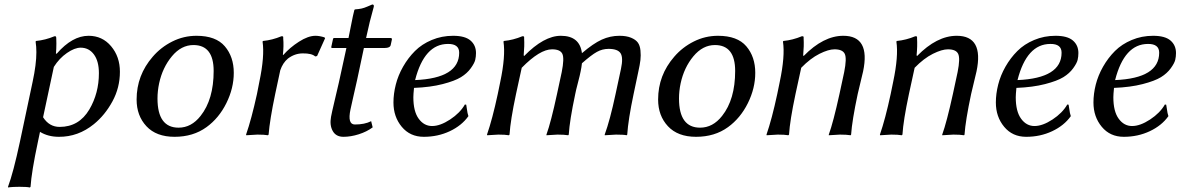

<svg xmlns="http://www.w3.org/2000/svg" viewBox="-20 -598 5245 853"><path d="M219.2 -300.8 171.4 -77.1Q198.7 -34.2 245.1 -34.2Q331.1 -34.2 377 -111.8Q419.4 -184.1 419.4 -272.9Q419.4 -326.2 397.2 -356.2Q375 -386.2 338.4 -386.2Q311.5 -386.2 277.3 -362.5Q243.2 -338.9 219.2 -300.8ZM125 -234.9Q141.6 -312 141.6 -366.2Q141.6 -391.1 138.2 -413.1L140.1 -416Q181.2 -419.9 222.2 -437Q225.1 -437 226.1 -437Q227.1 -437 228 -436Q229 -435.1 229.5 -433.1Q230 -431.2 230 -426.8Q230.5 -418 230.5 -404.8Q230.5 -380.4 228.5 -359.4L232.4 -359.9Q301.3 -439 373.5 -439Q434.6 -439 473.6 -392.6Q512.7 -346.2 512.7 -279.3Q512.7 -208.5 479.5 -147.5Q446.3 -86.4 397 -46.4Q327.1 10.3 241.7 9.8Q193.4 9.8 157.7 -12.2L148.4 32.2Q120.1 165 115.7 231.9L112.8 234.9Q99.6 231.9 65.9 231.9Q60.1 231.9 54.7 232.2Q49.3 232.4 45.2 232.4Q41 232.4 37.4 232.7Q33.7 232.9 30.8 233.2Q27.8 233.4 25.4 233.6Q22.9 233.9 21.2 234.1Q19.5 234.4 18.3 234.6Q17.1 234.9 16.6 234.9H16.1L15.6 231.9Q39.1 168.9 68.4 32.2Z M658.7 -346.2Q694.8 -388.2 745.4 -413.6Q795.9 -439 853 -439Q939 -439 978.8 -392.3Q1018.6 -345.7 1018.6 -274.4Q1018.6 -206.1 985.6 -139.6Q952.6 -73.2 897.5 -33.2Q838.4 9.8 755.4 9.8Q674.3 9.8 630.6 -37.1Q586.9 -84 586.9 -155.8Q586.9 -263.7 658.7 -346.2ZM839.4 -397.9Q785.2 -397.9 743.7 -347.9Q702.1 -297.9 687 -228Q679.7 -193.8 679.7 -160.2Q679.7 -30.8 773.4 -30.8Q830.1 -30.8 871.1 -83Q929.2 -156.2 929.2 -282.7Q929.2 -397.9 839.4 -397.9Z M1236.8 -354H1238.8Q1267.6 -386.7 1308.3 -412.8Q1349.1 -439 1381.8 -439Q1398.9 -439 1421.4 -432.1L1424.3 -428.2L1388.7 -349.1L1380.4 -347.2Q1365.2 -361.3 1325.2 -360.8Q1289.6 -360.8 1259.3 -337.9Q1236.3 -318.8 1225.1 -285.6L1202.6 -180.2Q1178.7 -66.4 1173.3 0L1170.4 2.9Q1154.3 0 1123.5 0L1074.2 2.9L1073.2 0Q1097.2 -68.8 1121.6 -180.2L1132.3 -234.9Q1156.2 -348.6 1146.5 -413.1L1148.4 -416Q1189.5 -419.9 1230.5 -437Q1233.4 -437 1234.4 -437Q1235.4 -437 1236.8 -436Q1238.3 -435.1 1238.3 -433.1Q1238.3 -431.2 1238.3 -426.8Q1241.2 -395.5 1236.8 -354Z M1528.3 -429.2Q1532.7 -449.7 1540.5 -490.2Q1548.3 -530.8 1554.2 -553.2L1556.6 -556.2Q1575.2 -557.6 1586.4 -560.1Q1597.7 -562.5 1613.3 -569.3Q1628.9 -576.2 1633.8 -578.1Q1642.6 -578.1 1640.6 -567.9Q1622.1 -503.4 1606.4 -429.2H1714.4Q1718.3 -429.2 1720 -427.5Q1721.7 -425.8 1721.2 -422.9L1715.8 -397.9Q1712.9 -384.8 1689 -384.8H1596.7L1566.4 -242.2Q1559.1 -208.5 1549.1 -165.8Q1539.1 -123 1537.1 -111.8Q1522.9 -44.9 1556.6 -44.9Q1600.1 -44.9 1628.9 -59.6L1635.7 -32.2Q1609.4 -12.7 1574 -1.5Q1538.6 9.8 1505.9 9.8Q1472.7 9.8 1458.3 -15.9Q1443.8 -41.5 1450.7 -79.1Q1453.6 -95.7 1466.6 -150.6Q1479.5 -205.6 1485.4 -231L1519 -384.8H1455.1Q1451.2 -384.8 1451.7 -389.2L1459.5 -424.8Q1460.4 -428.7 1463.4 -429.2Z M2020 -363.8Q2020 -403.3 1970.2 -402.8Q1865.2 -402.8 1824.2 -242.2Q2020 -250.5 2020 -363.8ZM1819.3 -207.5Q1816.4 -177.7 1816.4 -166Q1816.4 -103 1840.1 -70.6Q1863.8 -38.1 1899.7 -38.1Q1935.5 -38.1 1979.7 -67.1Q2023.9 -96.2 2045.4 -133.8L2051.3 -132.8Q2052.2 -128.9 2053.7 -117.2Q2055.2 -105.5 2057.1 -96.2Q2059.1 -86.9 2061 -82Q2031.2 -40 1978.3 -15.1Q1925.3 9.8 1862.8 9.8Q1801.8 9.8 1764.9 -34.7Q1728 -79.1 1728 -142.6Q1728 -181.2 1738.3 -221.9Q1748.5 -262.7 1770.8 -301.8Q1793 -340.8 1823.5 -371.3Q1854 -401.9 1898.2 -420.4Q1942.4 -439 1993.2 -439Q2045.9 -439 2070.3 -418Q2094.7 -397 2094.7 -362.3Q2094.7 -346.7 2091.3 -332Q2087.9 -317.4 2071.5 -294.7Q2055.2 -272 2027.8 -255.1Q2000.5 -238.3 1946.5 -224.4Q1892.6 -210.4 1819.3 -207.5Z M2535.6 -180.2Q2510.7 -63 2506.8 0L2504.4 2.9Q2486.3 0 2456.5 0Q2456.5 0 2407.7 2.9V0Q2427.7 -55.2 2454.6 -180.2L2475.6 -277.8Q2487.8 -338.9 2478.3 -358.9Q2468.8 -378.9 2432.6 -378.9Q2378.4 -378.9 2297.9 -296.9L2272.5 -180.2Q2247.6 -63 2243.7 0L2240.7 2.9Q2224.6 0 2193.8 0L2144.5 2.9L2143.6 0Q2167.5 -68.8 2191.4 -180.2L2202.6 -234.9Q2226.6 -348.6 2216.8 -413.1L2218.8 -416Q2259.8 -419.9 2300.8 -437Q2303.7 -437 2304.7 -437Q2305.7 -437 2307.1 -436Q2308.6 -435.1 2308.6 -433.1Q2308.6 -431.2 2308.6 -426.8Q2310.5 -394.5 2306.6 -352.1L2308.6 -349.1Q2396.5 -439 2471.7 -439Q2555.7 -439 2565.4 -361.8Q2615.7 -404.8 2653.3 -421.9Q2690.9 -439 2731.9 -439Q2763.2 -439 2783.7 -430.4Q2804.2 -421.9 2813.7 -408.9Q2823.2 -396 2825.4 -373.8Q2827.6 -351.6 2825.2 -331.1Q2822.8 -310.5 2815.9 -279.8L2794.9 -180.2Q2771 -66.9 2766.6 0L2764.2 2.9Q2751 0 2716.8 0L2667 2.9L2666.5 0Q2689.9 -63.5 2714.8 -180.2L2738.8 -292Q2749.5 -341.8 2737.1 -361.3Q2724.6 -380.9 2683.6 -380.9Q2656.2 -380.9 2631.8 -367.4Q2607.4 -354 2565.4 -316.9Q2563.5 -299.3 2559.6 -280.8Q2556.6 -264.6 2547.6 -230.5Q2538.6 -196.3 2535.6 -180.2ZM2564 -360.8 2563 -359.9Q2563 -359.9 2564 -360.8Z M2975.6 -346.2Q3011.7 -388.2 3062.3 -413.6Q3112.8 -439 3169.9 -439Q3255.9 -439 3295.7 -392.3Q3335.4 -345.7 3335.4 -274.4Q3335.4 -206.1 3302.5 -139.6Q3269.5 -73.2 3214.4 -33.2Q3155.3 9.8 3072.3 9.8Q2991.2 9.8 2947.5 -37.1Q2903.8 -84 2903.8 -155.8Q2903.8 -263.7 2975.6 -346.2ZM3156.2 -397.9Q3102.1 -397.9 3060.5 -347.9Q3019 -297.9 3003.9 -228Q2996.6 -193.8 2996.6 -160.2Q2996.6 -30.8 3090.3 -30.8Q3147 -30.8 3188 -83Q3246.1 -156.2 3246.1 -282.7Q3246.1 -397.9 3156.2 -397.9Z M3790.5 -180.2Q3765.6 -63 3761.2 0L3759.3 2.9Q3741.2 0 3711.4 0Q3711.4 0 3662.1 2.9V0Q3682.1 -55.2 3709.5 -180.2L3730.5 -277.8Q3742.7 -338.9 3732.9 -358.9Q3723.1 -378.9 3687.5 -378.9Q3660.6 -378.9 3620.6 -358.9Q3580.6 -338.9 3539.6 -296.9L3514.2 -180.2Q3489.3 -63 3485.4 0L3482.4 2.9Q3466.3 0 3435.5 0L3386.2 2.9L3385.3 0Q3409.2 -68.8 3433.1 -180.2L3444.3 -234.9Q3468.3 -348.6 3458.5 -413.1L3460.4 -416Q3501.5 -419.9 3542.5 -437Q3545.4 -437 3546.4 -437Q3547.4 -437 3548.8 -436Q3550.3 -435.1 3550.3 -433.1Q3550.3 -431.2 3550.3 -426.8Q3552.2 -394.5 3548.3 -352.1L3550.3 -349.1Q3638.2 -439 3726.6 -439Q3847.7 -439 3814.5 -280.8Q3810.5 -264.6 3802.5 -230.5Q3794.4 -196.3 3790.5 -180.2Z M4294.4 -180.2Q4269.5 -63 4265.1 0L4263.2 2.9Q4245.1 0 4215.3 0Q4215.3 0 4166 2.9V0Q4186 -55.2 4213.4 -180.2L4234.4 -277.8Q4246.6 -338.9 4236.8 -358.9Q4227.1 -378.9 4191.4 -378.9Q4164.6 -378.9 4124.5 -358.9Q4084.5 -338.9 4043.5 -296.9L4018.1 -180.2Q3993.2 -63 3989.3 0L3986.3 2.9Q3970.2 0 3939.5 0L3890.1 2.9L3889.2 0Q3913.1 -68.8 3937 -180.2L3948.2 -234.9Q3972.2 -348.6 3962.4 -413.1L3964.4 -416Q4005.4 -419.9 4046.4 -437Q4049.3 -437 4050.3 -437Q4051.3 -437 4052.7 -436Q4054.2 -435.1 4054.2 -433.1Q4054.2 -431.2 4054.2 -426.8Q4056.2 -394.5 4052.2 -352.1L4054.2 -349.1Q4142.1 -439 4230.5 -439Q4351.6 -439 4318.4 -280.8Q4314.5 -264.6 4306.4 -230.5Q4298.3 -196.3 4294.4 -180.2Z M4696.3 -363.8Q4696.3 -403.3 4646.5 -402.8Q4541.5 -402.8 4500.5 -242.2Q4696.3 -250.5 4696.3 -363.8ZM4495.6 -207.5Q4492.7 -177.7 4492.7 -166Q4492.7 -103 4516.4 -70.6Q4540 -38.1 4575.9 -38.1Q4611.8 -38.1 4656 -67.1Q4700.2 -96.2 4721.7 -133.8L4727.5 -132.8Q4728.5 -128.9 4730 -117.2Q4731.4 -105.5 4733.4 -96.2Q4735.4 -86.9 4737.3 -82Q4707.5 -40 4654.5 -15.1Q4601.6 9.8 4539.1 9.8Q4478 9.8 4441.2 -34.7Q4404.3 -79.1 4404.3 -142.6Q4404.3 -181.2 4414.6 -221.9Q4424.8 -262.7 4447 -301.8Q4469.2 -340.8 4499.8 -371.3Q4530.3 -401.9 4574.5 -420.4Q4618.7 -439 4669.4 -439Q4722.2 -439 4746.6 -418Q4771 -397 4771 -362.3Q4771 -346.7 4767.6 -332Q4764.2 -317.4 4747.8 -294.7Q4731.4 -272 4704.1 -255.1Q4676.8 -238.3 4622.8 -224.4Q4568.8 -210.4 4495.6 -207.5Z M5129.9 -363.8Q5129.9 -403.3 5080.1 -402.8Q4975.1 -402.8 4934.1 -242.2Q5129.9 -250.5 5129.9 -363.8ZM4929.2 -207.5Q4926.3 -177.7 4926.3 -166Q4926.3 -103 4950 -70.6Q4973.6 -38.1 5009.5 -38.1Q5045.4 -38.1 5089.6 -67.1Q5133.8 -96.2 5155.3 -133.8L5161.1 -132.8Q5162.1 -128.9 5163.6 -117.2Q5165 -105.5 5167 -96.2Q5168.9 -86.9 5170.9 -82Q5141.1 -40 5088.1 -15.1Q5035.2 9.8 4972.7 9.8Q4911.6 9.8 4874.8 -34.7Q4837.9 -79.1 4837.9 -142.6Q4837.9 -181.2 4848.1 -221.9Q4858.4 -262.7 4880.6 -301.8Q4902.8 -340.8 4933.3 -371.3Q4963.9 -401.9 5008.1 -420.4Q5052.2 -439 5103 -439Q5155.8 -439 5180.2 -418Q5204.6 -397 5204.6 -362.3Q5204.6 -346.7 5201.2 -332Q5197.8 -317.4 5181.4 -294.7Q5165 -272 5137.7 -255.1Q5110.4 -238.3 5056.4 -224.4Q5002.4 -210.4 4929.2 -207.5Z"/></svg>

Font: Linux Biolinum O
Style: Italic
Weight: 400
Italic angle: -12°
Designer: Philipp H. Poll
Foundry: Philipp H. Poll
Version: Version 1.1.3